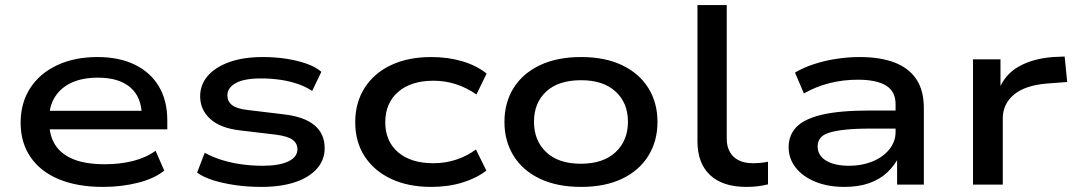

<svg xmlns="http://www.w3.org/2000/svg" viewBox="-20 -725 4224 754"><path d="M384 9Q284 9 211.5 -21Q139 -51 100 -108Q61 -165 61 -243Q61 -320 98 -378Q135 -436 203.5 -468.5Q272 -501 363 -501Q448 -501 509.5 -471Q571 -441 604 -385.5Q637 -330 637 -252V-217H149V-290H560L537 -271Q536 -344 491.5 -382Q447 -420 365 -420Q305 -420 262.5 -401Q220 -382 196.5 -345.5Q173 -309 173 -258V-249Q173 -194 196.5 -156.5Q220 -119 268.5 -99.5Q317 -80 392 -80Q452 -80 503 -93Q554 -106 591 -133L625 -55Q587 -24 522.5 -7.5Q458 9 384 9Z M1007 9Q952 9 904 2Q856 -5 817.5 -17Q779 -29 754 -47L784 -125Q815 -108 852 -96.5Q889 -85 930 -79.5Q971 -74 1012 -74Q1076 -74 1112 -91Q1148 -108 1148 -139Q1148 -162 1129 -176Q1110 -190 1065 -196L922 -213Q845 -222 805.5 -258Q766 -294 766 -347Q766 -392 795.5 -426.5Q825 -461 880 -481Q935 -501 1013 -501Q1062 -501 1106 -494Q1150 -487 1185 -474.5Q1220 -462 1242 -443L1206 -368Q1178 -386 1146 -396.5Q1114 -407 1078.5 -412Q1043 -417 1006 -417Q938 -417 905.5 -398.5Q873 -380 873 -351Q873 -327 891 -312.5Q909 -298 953 -293L1094 -276Q1174 -267 1214.5 -233.5Q1255 -200 1255 -143Q1255 -97 1224.5 -62.5Q1194 -28 1138.5 -9.5Q1083 9 1007 9Z M1673 9Q1583 9 1516 -22.5Q1449 -54 1412 -111Q1375 -168 1375 -245Q1375 -322 1412 -380Q1449 -438 1516 -469.5Q1583 -501 1674 -501Q1740 -501 1796.5 -484Q1853 -467 1891 -436L1851 -354Q1814 -380 1771.5 -394Q1729 -408 1682 -408Q1594 -408 1543.5 -364Q1493 -320 1493 -245Q1493 -170 1543.5 -127Q1594 -84 1682 -84Q1729 -84 1771.5 -98Q1814 -112 1849 -138L1890 -55Q1851 -25 1795.5 -8Q1740 9 1673 9Z M2262 9Q2168 9 2100.5 -23Q2033 -55 1997 -113Q1961 -171 1961 -246Q1961 -322 1997 -379.5Q2033 -437 2100.5 -469Q2168 -501 2262 -501Q2356 -501 2423 -469Q2490 -437 2526 -379.5Q2562 -322 2562 -246Q2562 -171 2526 -113Q2490 -55 2423 -23Q2356 9 2262 9ZM2261 -82Q2349 -82 2397.5 -127.5Q2446 -173 2446 -247Q2446 -321 2397.5 -365.5Q2349 -410 2262 -410Q2173 -410 2125 -365.5Q2077 -321 2077 -247Q2077 -173 2125 -127.5Q2173 -82 2261 -82Z M2911 9Q2818 9 2768.5 -37.5Q2719 -84 2719 -170V-705H2834V-180Q2834 -150 2846 -128.5Q2858 -107 2881 -95.5Q2904 -84 2937 -84Q2951 -84 2967 -85.5Q2983 -87 2996 -90V-1Q2976 4 2955.5 6.5Q2935 9 2911 9Z M3296 9Q3232 9 3182.5 -11Q3133 -31 3105 -66.5Q3077 -102 3077 -147Q3077 -194 3107.5 -226Q3138 -258 3208 -274.5Q3278 -291 3395 -291H3515V-220H3399Q3337 -220 3297 -215.5Q3257 -211 3233.5 -203Q3210 -195 3200.5 -181.5Q3191 -168 3191 -150Q3191 -114 3224.5 -94Q3258 -74 3315 -74Q3365 -74 3406.5 -91Q3448 -108 3472.5 -138.5Q3497 -169 3497 -207V-316Q3497 -366 3459.5 -389Q3422 -412 3349 -412Q3291 -412 3237.5 -398.5Q3184 -385 3137 -358L3102 -440Q3136 -460 3177.5 -473.5Q3219 -487 3265 -494Q3311 -501 3355 -501Q3437 -501 3493 -479.5Q3549 -458 3578.5 -414Q3608 -370 3608 -301V0H3503V-110L3511 -111Q3494 -76 3465 -48.5Q3436 -21 3394 -6Q3352 9 3296 9Z M3801 0V-492H3909V-371H3902Q3925 -432 3980.5 -463.5Q4036 -495 4115 -501L4161 -503L4171 -403L4092 -397Q4006 -390 3962 -353.5Q3918 -317 3918 -260V0Z"/></svg>

Font: Nunito Sans 10pt Expanded SemiBold
Style: Regular
Weight: 600
Width: 7
Designer: Vernon Adams
Foundry: Vernon Adams
Version: Version 3.101;gftools[0.9.27]